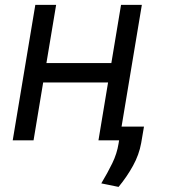

<svg xmlns="http://www.w3.org/2000/svg" viewBox="-20 -565 681 773"><path d="M206 -545.5 166.9 -311.1H428.3L467.3 -545.5H551.1L460.2 0H376.4L415.1 -233H153.8L115.1 0H31.2L122.2 -545.5ZM559.7 -55.4 548.3 11.4Q539.8 58.2 515.6 102.1Q491.5 146 457.4 187.5L387.8 173.3Q413.4 130.7 432.2 92Q451 53.3 457.4 12.8L468.8 -55.4Z"/></svg>

Font: Inter UI
Style: Italic
Weight: 400
Italic angle: -9.39999°
Designer: Rasmus Andersson
Foundry: rsms
Version: 3.2;8d6f07862